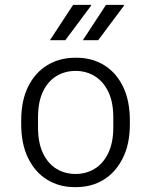

<svg xmlns="http://www.w3.org/2000/svg" viewBox="-20 -758 620 788"><path d="M286 10Q223 10 173.5 -20.5Q124 -51 95.5 -109Q67 -167 67 -248V-263Q67 -346 96 -403.5Q125 -461 175 -491Q225 -521 288 -521H294Q358 -521 407.5 -490.5Q457 -460 485 -402.5Q513 -345 513 -263V-248Q513 -167 484 -109Q455 -51 405.5 -20.5Q356 10 292 10ZM290 -44Q333 -44 368 -65Q403 -86 424 -129Q445 -172 445 -235V-276Q445 -340 424 -382.5Q403 -425 368 -446Q333 -467 290 -467Q247 -467 212 -446Q177 -425 156.5 -382.5Q136 -340 136 -276V-235Q136 -172 156.5 -129Q177 -86 212 -65Q247 -44 290 -44ZM320 -593 415 -738H488L489 -735L383 -593ZM185 -593 280 -738H353L354 -735L248 -593Z"/></svg>

Font: Chivo Medium ExtraLight
Style: Regular
Weight: 250
Version: Version 2.002